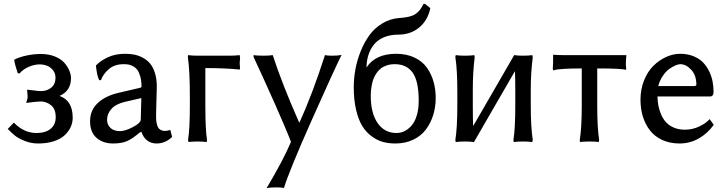

<svg xmlns="http://www.w3.org/2000/svg" viewBox="-20 -725 3751 993"><path d="M188 -392.1Q158.2 -392.1 129.2 -379.6Q100.1 -367.2 81.1 -345.2L71.8 -346.2Q57.1 -389.6 53.2 -416Q79.1 -429.7 116.5 -437.7Q153.8 -445.8 190.9 -445.8Q232.9 -445.8 265.1 -432.4Q297.4 -418.9 314.2 -398.7Q331.1 -378.4 339.1 -358.4Q347.2 -338.4 347.2 -320.8Q347.2 -254.9 288.1 -229Q356 -204.6 356 -116.2Q356 -90.8 345.5 -67.9Q335 -44.9 314.2 -25.4Q293.5 -5.9 258.1 5.6Q222.7 17.1 176.8 17.1Q141.1 17.1 108.6 4.2Q76.2 -8.8 58.3 -22.9Q40.5 -37.1 20 -58.1L51.8 -90.8Q103.5 -37.1 168.9 -37.1Q214.8 -37.1 241.5 -58.6Q268.1 -80.1 268.1 -119.1Q268.1 -161.6 243.9 -180.9Q219.7 -200.2 189.9 -200.2Q173.8 -200.2 115.2 -192.9Q123 -212.9 123 -226.1Q123 -233.4 121.6 -244.1Q120.1 -254.9 120.1 -261.2Q125 -261.2 152.1 -257.6Q179.2 -253.9 190.9 -253.9Q224.1 -253.9 245.6 -272.2Q267.1 -290.5 267.1 -323.2Q267.1 -346.7 253.2 -363Q239.3 -379.4 222.4 -385.5Q205.6 -391.6 188 -392.1Z M710.9 -217.8 626 -198.2Q578.6 -187 556.2 -161.6Q533.7 -136.2 533.7 -105Q533.7 -80.6 551 -63.7Q568.4 -46.9 601.1 -46.9Q627.9 -46.9 667.7 -67.9Q707.5 -88.9 708 -106ZM710.9 -41H707V-43Q665 -7.3 636.7 4.9Q608.4 17.1 564.9 17.1Q512.7 17.1 479.2 -12.2Q445.8 -41.5 445.8 -98.1Q445.8 -154.3 485.1 -191.7Q524.4 -229 593.8 -245.1L705.1 -271Q711.9 -274.4 711.9 -275.9Q711.9 -306.6 705.6 -329.1Q699.2 -351.6 690.2 -363.5Q681.2 -375.5 667.7 -382.6Q654.3 -389.6 643.8 -391.4Q633.3 -393.1 620.1 -393.1Q572.3 -393.1 542.5 -367.2Q512.7 -341.3 502 -310.1L492.7 -311Q481 -334.5 476.1 -386.2Q497.6 -409.7 536.6 -428.2Q575.7 -446.8 626 -446.8Q650.9 -446.8 672.6 -442.9Q694.3 -439 716.8 -427.5Q739.3 -416 755.1 -397.7Q771 -379.4 781 -348.4Q791 -317.4 791 -276.9Q791 -273.4 789.1 -207.8Q787.1 -142.1 787.1 -126Q787.1 -110.4 788.1 -100.3Q789.1 -90.3 793.2 -76.4Q797.4 -62.5 807.6 -55.2Q817.9 -47.9 834 -47.9Q845.2 -47.9 860.8 -53.2L870.1 -17.1Q835.9 17.1 789.1 17.1Q761.2 17.1 740.5 1Q719.7 -15.1 710.9 -45.9Z M1165 -437Q1195.3 -437 1219.7 -439.9L1221.7 -425.8Q1219.7 -406.2 1219.7 -399.9Q1219.7 -388.7 1221.7 -373L1219.7 -365.2Q1145 -373 1042 -373V-180.2Q1042 -52.2 1050.8 -1L1048.8 9.8Q1030.8 6.8 1002 6.8Q988.8 6.8 977.1 7.6Q965.3 8.3 960 8.8L955.1 9.8L952.6 -1Q961.9 -58.1 961.9 -180.2V-229Q961.9 -356.9 951.7 -429.2L952.6 -439.9Q970.7 -437 1004.9 -437Z M1291.5 -430.2V-439.9Q1306.2 -437 1343.8 -437Q1372.1 -437 1390.6 -439.9Q1438.5 -292 1527.8 -89.8Q1595.2 -235.8 1660.6 -439.9Q1673.8 -437 1698.7 -437Q1729 -437 1746.6 -440.9Q1706.1 -359.9 1590.1 -98.9Q1474.1 162.1 1448.7 247.1Q1435.5 244.1 1408.7 244.1Q1376.5 244.1 1358.9 248Q1446.3 100.6 1484.9 8.8Q1460.9 -54.7 1398.7 -194.6Q1336.4 -334.5 1291.5 -430.2Z M2177.7 -705.1 2205.6 -683.1Q2192.9 -620.1 2148.2 -583Q2103.5 -545.9 2040.5 -545.9Q1998 -545.9 1965.6 -532.2Q1933.1 -518.6 1914.1 -494.6Q1895 -470.7 1885.5 -440.9Q1876 -411.1 1875.5 -376Q1921.9 -446.8 2028.3 -446.8Q2083 -446.8 2124 -427.2Q2165 -407.7 2188.2 -374.5Q2211.4 -341.3 2222.4 -302Q2233.4 -262.7 2233.4 -217.8Q2233.4 -170.9 2220.2 -129.2Q2207 -87.4 2182.1 -54.4Q2157.2 -21.5 2116.5 -2.2Q2075.7 17.1 2024.4 17.1Q1990.7 17.1 1961.4 9.3Q1932.1 1.5 1903.6 -19Q1875 -39.6 1854.7 -71.5Q1834.5 -103.5 1822 -155.3Q1809.6 -207 1809.6 -273.9Q1809.6 -318.8 1817.9 -365.2Q1826.2 -411.6 1844.7 -458.3Q1863.3 -504.9 1889.6 -541.7Q1916 -578.6 1956.1 -603.3Q1996.1 -627.9 2043.5 -631.8Q2101.1 -634.8 2127.2 -651.4Q2153.3 -668 2170.4 -705.1ZM2021.5 -393.1Q1998.5 -393.1 1979.5 -386.5Q1960.4 -379.9 1948 -369.6Q1935.5 -359.4 1925.8 -344.5Q1916 -329.6 1910.9 -315.2Q1905.8 -300.8 1902.6 -283.9Q1899.4 -267.1 1898.4 -254.9Q1897.5 -242.7 1897.5 -230Q1897.5 -139.6 1933.1 -88.4Q1968.8 -37.1 2030.8 -37.1Q2051.8 -37.1 2071.3 -46.4Q2090.8 -55.7 2107.9 -74.7Q2125 -93.8 2135.3 -127.2Q2145.5 -160.6 2145.5 -204.1Q2145.5 -305.2 2114.3 -349.1Q2083 -393.1 2021.5 -393.1Z M2345.2 -251Q2345.2 -366.2 2335 -429.2L2336.9 -439.9Q2355 -437 2385.3 -437Q2414.6 -437 2433.1 -439.9L2435.1 -429.2Q2425.3 -353 2425.3 -266.1V-179.2Q2425.3 -101.1 2427.2 -68.8V-73.2Q2462.4 -133.8 2533.4 -256.6Q2604.5 -379.4 2639.2 -439.9Q2657.2 -437 2685.1 -437Q2714.4 -437 2732.9 -439.9L2735.4 -429.2Q2725.1 -349.1 2725.1 -266.1V-179.2Q2725.1 -67.4 2735.4 -1L2732.9 9.8Q2714.4 6.8 2685.1 6.8Q2655.8 6.8 2637.2 9.8L2635.3 -1Q2645 -61 2645 -179.2V-251Q2645 -327.6 2643.1 -360.8V-356.9Q2608.4 -296.4 2537.1 -173.6Q2465.8 -50.8 2431.2 9.8Q2412.6 6.8 2385.3 6.8Q2355 6.8 2336.9 9.8L2335 -1Q2345.2 -64 2345.2 -179.2Z M2978.5 -1Q2988.8 -64 2988.8 -180.2V-371.1Q2932.1 -371.1 2895.3 -368.7Q2858.4 -366.2 2849.6 -363.3L2840.8 -360.8L2838.9 -371.1Q2840.8 -385.3 2840.8 -441.9Q2871.1 -439.9 2895.5 -439.9H3161.6H3201.7H3219.7Q3216.8 -414.1 3216.8 -395Q3216.8 -382.8 3218.8 -371.1L3216.8 -363.8Q3193.4 -371.1 3068.8 -371.1V-180.2Q3068.8 -64.5 3078.6 -1L3076.7 9.8Q3063 6.8 3028.8 6.8Q3013.2 6.8 3000.7 7.6Q2988.3 8.3 2983.9 8.8L2979.5 9.8Z M3384.3 -279.8H3567.4Q3581.5 -279.8 3581.5 -287.1Q3581.5 -335.4 3554.9 -364.3Q3528.3 -393.1 3497.6 -393.1Q3488.3 -393.1 3473.4 -386.7Q3458.5 -380.4 3441.2 -368.2Q3423.8 -356 3408 -332.5Q3392.1 -309.1 3384.3 -279.8ZM3650.4 -108.9 3671.4 -79.1Q3639.2 -34.7 3593.8 -8.8Q3548.3 17.1 3494.6 17.1Q3444.8 17.1 3405.8 -0.7Q3366.7 -18.6 3342.3 -49.6Q3317.9 -80.6 3305.2 -121.1Q3292.5 -161.6 3292.5 -209Q3292.5 -263.2 3311 -309.3Q3329.6 -355.5 3359.4 -384.8Q3389.2 -414.1 3425.3 -430.4Q3461.4 -446.8 3497.6 -446.8Q3535.6 -446.8 3565.9 -434.6Q3596.2 -422.4 3615.5 -402.6Q3634.8 -382.8 3647.5 -356.7Q3660.2 -330.6 3665.3 -304.2Q3670.4 -277.8 3670.4 -250Q3670.4 -226.1 3652.3 -226.1H3380.4Q3380.9 -199.7 3385.5 -176.3Q3390.1 -152.8 3400.6 -129.9Q3411.1 -106.9 3426.8 -90.6Q3442.4 -74.2 3467 -64.2Q3491.7 -54.2 3522.5 -54.2Q3560.1 -54.2 3594.7 -70.1Q3629.4 -85.9 3650.4 -108.9Z"/></svg>

Font: Linear Smooth Low Contrast
Style: Regular
Weight: 500
Designer: Philipp H. Poll, Flanker
Foundry: Philipp H. Poll, reworked by Flanker
Version: Version 1.010 | FøM Fix